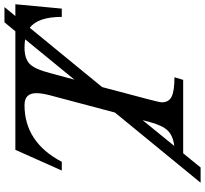

<svg xmlns="http://www.w3.org/2000/svg" viewBox="-50 -810 940 881"><g transform="rotate(-90 420.5 -370.0)"><path d="M407 -168Q391 -108 391 -98Q391 -66 417 -53Q443 -40 506 -40L494 0H157L92 80H22L344 -313L424 -614Q433 -650 433 -674Q433 -728 378 -728Q208 -728 118 -557H78L173 -770H717L758 -820H828L787 -770H841L821 -557H783Q783 -666 733 -704L461 -372ZM191 -41Q236 -46 260.5 -70Q285 -94 302 -158L309 -186ZM495 -499 680 -725Q663 -728 642 -728Q592 -728 567.5 -704.5Q543 -681 525 -610Z"/></g></svg>

Font: Libre Baskerville
Style: Italic
Weight: 400
Italic angle: -15°
Designer: Pablo Impallari, Rodrigo Fuenzalida
Foundry: Pablo Impallari, Rodrigo Fuenzalida
Version: Version 1.051;Glyphs 3.2.3 (3260)